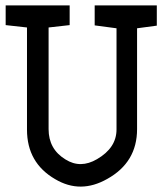

<svg xmlns="http://www.w3.org/2000/svg" viewBox="-20 -682 602 712"><path d="M160.2 -203.1Q160.2 -128.9 222.7 -90.8Q278.3 -55.7 339.8 -91.8Q412.1 -133.8 412.1 -202.1V-577.1L331.1 -587.9V-662.1H561.5V-586.9L488.3 -577.1V-203.1Q488.3 -80.1 377.9 -18.6Q278.3 38.1 184.6 -17.6Q80.1 -78.1 80.1 -201.2V-580.1L1 -588.9V-662.1H238.3V-588.9L160.2 -580.1Z"/></svg>

Font: Hopone
Style: Regular
Weight: 400
Foundry: SIL International (SIL)
Version: Version 1.00 September 3, 2015, initial release